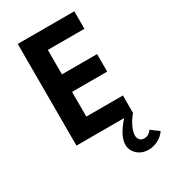

<svg xmlns="http://www.w3.org/2000/svg" viewBox="-258 -947 1192 1349"><g transform="rotate(-30 338.0 -273.0)"><path d="M112.5 0H571.5V-142H274.5V-342.5H559.5V-484.5H274.5V-683H571.5V-825H112.5ZM539 279Q579 279 616 259.8Q653 240.5 676 207L613 160Q587.5 194.5 552 194.5Q528 194.5 515.8 180Q503.5 165.5 503.5 144Q503.5 115.5 521.8 76Q540 36.5 571.5 0H499.5Q413 96.5 413 166.5Q413 213 448.8 246Q484.5 279 539 279Z"/></g></svg>

Font: Spartan
Style: Bold
Weight: 700
Designer: Matt Bailey, Mirko Velimirovic
Foundry: Matt Bailey
Version: Version 1.003; ttfautohint (v1.8.3)